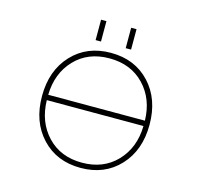

<svg xmlns="http://www.w3.org/2000/svg" viewBox="-129 -1067 1258 1216"><g transform="rotate(15 500.0 -459.0)"><path d="M185.5 -382.8H819.3Q816.4 -524.4 729.5 -615.2Q642.6 -706.1 502 -706.1Q361.3 -706.1 274.9 -615.2Q188.5 -524.4 185.5 -382.8ZM185.5 -347.7Q188.5 -205.1 274.9 -113.8Q361.3 -22.5 502 -22.5Q642.6 -22.5 729.5 -113.8Q816.4 -205.1 819.3 -347.7ZM502 11.7Q344.7 11.7 247.1 -92.8Q149.4 -197.3 149.4 -365.2Q149.4 -533.2 247.1 -637.7Q344.7 -742.2 502 -742.2Q659.2 -742.2 756.8 -637.7Q854.5 -533.2 854.5 -365.2Q854.5 -197.3 756.8 -92.8Q659.2 11.7 502 11.7ZM385.7 -794.9V-928.7H420.9V-794.9ZM583 -794.9V-928.7H618.2V-794.9Z"/></g></svg>

Font: GenEi Gothic M ExtraLight
Style: Regular
Weight: 200
Designer: o_tamon (Modified); [Source Han Sans]
Ryoko NISHIZUKA  (kana & ideographs); Paul D. Hunt (Latin, Greek & Cyrillic); Wenl
Version: Version 1.1a;Original Version 1.004